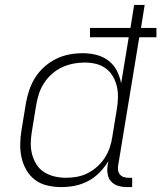

<svg xmlns="http://www.w3.org/2000/svg" viewBox="-20 -755 658 783"><path d="M229 8Q201 8 173 1.5Q145 -5 123.5 -21Q102 -37 88 -61Q74 -85 68 -112Q62 -139 62.5 -168Q63 -197 68 -226L86 -336Q91 -363 100 -389.5Q109 -416 124.5 -440Q140 -464 162 -483.5Q184 -503 210 -515.5Q236 -528 263 -533Q290 -538 318 -538Q347 -538 374 -531Q401 -524 422.5 -507.5Q444 -491 456.5 -466.5Q469 -442 474 -415L505 -603H347V-641H512L527 -735H570L555 -641H618V-603H548L462 -81Q460 -71 461.5 -61Q463 -51 469 -43.5Q475 -36 484.5 -33Q494 -30 504 -30H519V8H498Q480 8 462.5 3Q445 -2 433.5 -14.5Q422 -27 419 -45Q416 -63 419 -81L422 -98Q407 -73 386 -51.5Q365 -30 339 -16.5Q313 -3 285.5 2.5Q258 8 229 8Q229 8 229 8Q229 8 229 8ZM249 -30Q271 -30 293.5 -34Q316 -38 337 -48.5Q358 -59 376 -75Q394 -91 407 -111Q420 -131 427.5 -153Q435 -175 438 -197L456 -307Q460 -331 461 -354.5Q462 -378 457 -400.5Q452 -423 441 -442.5Q430 -462 412 -475.5Q394 -489 371.5 -494.5Q349 -500 325 -500Q302 -500 279 -495.5Q256 -491 234 -481Q212 -471 193 -454.5Q174 -438 160.5 -417.5Q147 -397 139.5 -374.5Q132 -352 128 -329L110 -219Q106 -195 105.5 -171.5Q105 -148 111 -125.5Q117 -103 129 -84Q141 -65 160 -53Q179 -41 202 -35.5Q225 -30 249 -30Z"/></svg>

Font: Iosevka Curly XLtEx
Style: Italic
Weight: 200
Width: 7
Italic angle: -9°
Monospace: yes
Designer: Belleve Invis
Foundry: Belleve Invis
Version: Version 11.1.0; ttfautohint (v1.8.3)